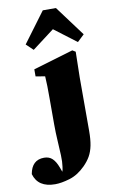

<svg xmlns="http://www.w3.org/2000/svg" viewBox="-211 -810 642 1095"><g transform="rotate(-10 110.0 -262.5)"><path d="M17 232Q-82 232 -105 152Q-91 72 -20 72Q9 72 27.5 89.5Q46 107 59 142L69 169Q71 163 72.5 156.5Q74 150 75 140Q79 114 77.5 75Q76 36 73 -10.5Q70 -57 70 -105V-258Q70 -299 69.5 -326.5Q69 -354 67 -384L13 -393V-434L245 -503L263 -492L260 -343V-35Q260 16 253 50.5Q246 85 231.5 110.5Q217 136 193 160Q150 203 101.5 217.5Q53 232 17 232ZM285 -544 157 -641 29 -544 -11 -582 119 -757H195L325 -582Z"/></g></svg>

Font: Source Serif 4 Black
Style: Regular
Weight: 900
Designer: Frank Grießhammer
Foundry: Adobe
Version: Version 4.005;hotconv 1.1.0;makeotfexe 2.6.0